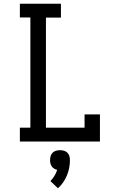

<svg xmlns="http://www.w3.org/2000/svg" viewBox="-20 -755 640 1024"><path d="M86 0V-74H142V-662H86V-735H305V-661H225V-74H431V-145H513V0ZM289 249 249 211Q261 198 270.5 182.5Q280 167 285 151Q277 149 269 144.5Q261 140 256 132.5Q251 125 249 116.5Q247 108 247 99Q247 88 250 77.5Q253 67 260.5 59.5Q268 52 278.5 49Q289 46 300 46Q311 46 321.5 49Q332 52 339.5 59.5Q347 67 350 77.5Q353 88 353 99Q353 120 349 140.5Q345 161 337 180.5Q329 200 317 217.5Q305 235 289 249Z"/></svg>

Font: Iosevka Curly Slab Extended
Style: Regular
Weight: 400
Width: 7
Monospace: yes
Designer: Belleve Invis
Foundry: Belleve Invis
Version: Version 11.1.0; ttfautohint (v1.8.3)